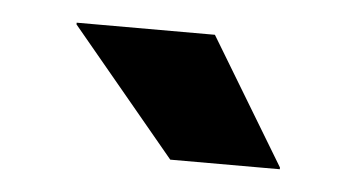

<svg xmlns="http://www.w3.org/2000/svg" viewBox="-27 -723 399 220"><g transform="rotate(5 172.0 -613.5)"><path d="M213 -687 300.5 -542V-540H174.5L54 -685V-687Z"/></g></svg>

Font: Anek Odia
Style: Bold
Weight: 700
Designer: Yesha Goshar & Mahesh Sahu (Odia), Yesha Goshar (Latin)
Foundry: Ek Type
Version: Version 1.003